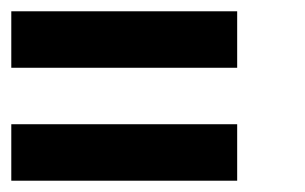

<svg xmlns="http://www.w3.org/2000/svg" viewBox="-20 -620 540 340"><path d="M0 -500V-600H400V-500ZM0 -300V-400H400V-300Z"/></svg>

Font: GalmuriMono9 Regular
Style: Regular
Weight: 400
Designer: Lee Minseo (quiple)
Version: Version 2.399;hotconv 1.1.1;makeotfexe 2.6.0 DEVELOPMENT